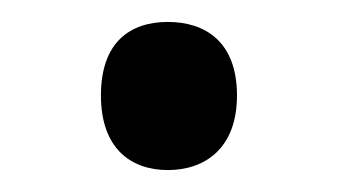

<svg xmlns="http://www.w3.org/2000/svg" viewBox="-20 -141 308 175"><path d="M72 -54C72 -6 99 14 133 14C167 14 196 -6 196 -54C196 -103 167 -121 133 -121C99 -121 72 -103 72 -54Z"/></svg>

Font: Noto Sans Gurmukhi UI
Style: Regular
Weight: 400
Designer: Jelle Bosma - Monotype Design Team
Foundry: Monotype Imaging Inc.
Version: Version 2.004